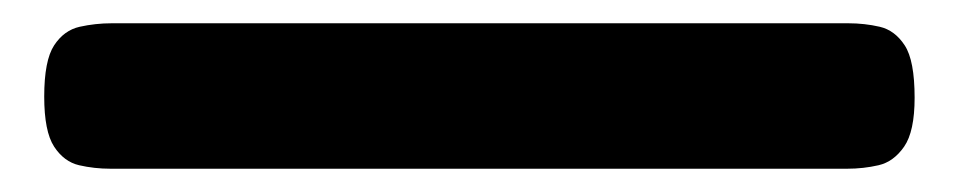

<svg xmlns="http://www.w3.org/2000/svg" viewBox="-20 50 823 165"><path d="M75 195Q61 195 48 192Q35 189 26.5 176Q18 163 18 133Q18 102 26.5 89Q35 76 48.5 73Q62 70 76 70H709Q723 70 736 73Q749 76 757.5 89Q766 102 766 134Q766 163 757 176Q748 189 735 192Q722 195 708 195Z"/></svg>

Font: Fredoka SemiBold
Style: Regular
Weight: 600
Designer: Ben Nathan
Foundry: Milena B. Brandão, Ben Nathan
Version: Version 2.001